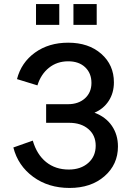

<svg xmlns="http://www.w3.org/2000/svg" viewBox="-20 -920 650 949"><path d="M316 -405Q368 -405 400 -434Q432 -463 432 -510Q432 -558 401 -587.5Q370 -617 317 -617Q262 -617 222 -585Q182 -553 165 -498L64 -529Q85 -611 153 -660Q221 -709 317 -709Q418 -709 480.5 -654Q543 -599 543 -513Q543 -461 517.5 -421.5Q492 -382 447 -363Q503 -342 533 -298Q563 -254 563 -196Q563 -107 496.5 -49Q430 9 324 9Q219 9 144 -46Q69 -101 46 -191L142 -225Q162 -156 208 -119Q254 -82 320 -82Q379 -82 416 -114.5Q453 -147 453 -200Q453 -251 417 -282Q381 -313 322 -313H208V-405ZM158 -797V-900H273V-797ZM343 -797V-900H458V-797Z"/></svg>

Font: LT Superior Semi-bold
Style: Regular
Weight: 600
Designer: Daniel Lyons
Foundry: LyonsType
Version: Version 1.0